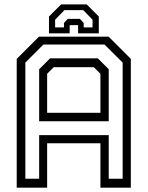

<svg xmlns="http://www.w3.org/2000/svg" viewBox="-20 -870 684 890"><path d="M57.5 0V-597L160.5 -700H483.5L586.5 -597V0H445.5V-206H198.5V0ZM97.5 -41.5H161.5V-243.5H484V-41.5H548.5V-580L464.5 -663.5H181L97.5 -580ZM198.5 -347H445.5V-528L415 -558.5H229L198.5 -528ZM161.5 -308V-549L212 -599.5H433.5L484 -549V-308ZM382 -849.5 438 -793.5V-715.5H342V-753.5H303V-715.5H207V-793.5L263 -849.5ZM366 -823H278.5L235.5 -778.5V-743H276.5V-763.5L294 -782.5H350.5L368 -763.5V-743H409V-778.5Z"/></svg>

Font: Tourney
Style: Regular
Weight: 400
Designer: Tyler Finck
Foundry: Etcetera Type Co
Version: Version 1.015